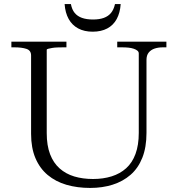

<svg xmlns="http://www.w3.org/2000/svg" viewBox="-20 -915 875 945"><path d="M210 -260Q210 -199 226.5 -156Q243 -113 273.5 -86Q304 -59 345.5 -46.5Q387 -34 438 -34Q488 -34 529.5 -47Q571 -60 601 -87Q631 -114 647 -157.5Q663 -201 663 -261V-652Q663 -660 656.5 -665.5Q650 -671 638.5 -675Q627 -679 612.5 -680.5Q598 -682 581 -682H557V-710H799V-682H781Q759 -682 741 -676Q723 -670 712 -656.5Q701 -643 701 -620V-261Q701 -190 680.5 -138.5Q660 -87 622.5 -54.5Q585 -22 534.5 -6Q484 10 424 10Q360 10 307 -5.5Q254 -21 215 -53.5Q176 -86 154.5 -136.5Q133 -187 133 -256V-642Q133 -667 110 -674.5Q87 -682 52 -682H36V-710H307V-682H291Q277 -682 262.5 -681.5Q248 -681 236.5 -679Q225 -677 217.5 -675Q210 -673 210 -670ZM436 -759Q478 -759 508 -775Q538 -791 554.5 -821.5Q571 -852 574 -895H546Q540 -868 526.5 -851.5Q513 -835 491 -827Q469 -819 438 -819Q406 -819 383.5 -827Q361 -835 347.5 -851.5Q334 -868 329 -895H298Q301 -852 318 -821.5Q335 -791 365 -775Q395 -759 436 -759Z"/></svg>

Font: Roboto Serif 120pt Expanded Light
Style: Regular
Weight: 300
Width: 7
Designer: Greg Gazdowicz
Foundry: Commercial Type
Version: Version 1.008